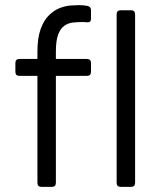

<svg xmlns="http://www.w3.org/2000/svg" viewBox="-20 -729 627 749"><path d="M142 0Q126 0 126 -16V-433H56Q40 -433 40 -449V-483Q40 -499 56 -499H126V-526Q126 -581 138.5 -615.5Q151 -650 171 -669.5Q191 -689 213 -697.5Q235 -706 255 -707.5Q275 -709 287 -709Q306 -709 321 -706Q335 -703 335 -689V-656Q335 -640 318 -642Q314 -643 309 -643Q304 -643 299 -643Q282 -643 264 -641Q246 -639 231 -628.5Q216 -618 207 -594.5Q198 -571 198 -527V-499H319Q335 -499 335 -483V-449Q335 -433 319 -433H198V-16Q198 0 182 0ZM507 -16Q507 0 491 0H451Q435 0 435 -16V-673Q435 -689 451 -689H491Q507 -689 507 -673Z"/></svg>

Font: Pitagon Sans
Style: Regular
Weight: 400
Designer: Travis Tran
Foundry: Pitagon
Version: Version 1.001; ttfautohint (v1.8.4.7-5d5b);gftools[0.9.26]